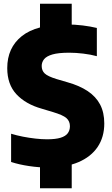

<svg xmlns="http://www.w3.org/2000/svg" viewBox="-20 -880 593 1020"><path d="M234 10Q187 10 134.5 2.2Q82 -5.5 39 -19.5V-169.5Q68.5 -160.5 101.8 -154Q135 -147.5 168 -143.8Q201 -140 230 -140Q275 -140 301.8 -148.2Q328.5 -156.5 340 -172.2Q351.5 -188 351.5 -209.5Q351.5 -236 333 -252.5Q314.5 -269 260 -285L202 -302.5Q116.5 -326.5 67.5 -379Q18.5 -431.5 18.5 -518Q18.5 -626.5 96 -688.2Q173.5 -750 333 -750Q377.5 -750 419.5 -744.8Q461.5 -739.5 494.5 -731.5V-581.5Q462 -590.5 422.5 -595.2Q383 -600 348 -600Q290.5 -600 258.8 -590.8Q227 -581.5 214.2 -565.5Q201.5 -549.5 201.5 -529.5Q201.5 -505 217.5 -489.8Q233.5 -474.5 280.5 -460L338.5 -443Q402.5 -425 446 -396Q489.5 -367 511.8 -324.8Q534 -282.5 534 -224Q534 -152 498.8 -99.5Q463.5 -47 396.5 -18.5Q329.5 10 234 10ZM192.5 120V-39L361 -40V120ZM192.5 -714V-860H361V-714Z"/></svg>

Font: Encode Sans SC SemiCondensed ExtraBold
Style: Regular
Weight: 800
Width: 4
Designer: Multiple Designers
Foundry: Impallari Type
Version: Version 3.002